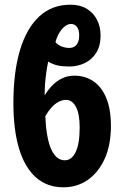

<svg xmlns="http://www.w3.org/2000/svg" viewBox="-20 -787 527 817"><path d="M185 -525Q181 -506 177.5 -482.5Q174 -459 172 -433.5Q170 -408 170 -381Q185 -406 203.5 -424.5Q222 -443 245 -454Q268 -465 296 -465Q342 -465 377 -441.5Q412 -418 432 -370.5Q452 -323 452 -251Q452 -170 425.5 -111.5Q399 -53 353.5 -21.5Q308 10 250 10Q180 10 132.5 -32.5Q85 -75 61 -155Q37 -235 37 -348Q37 -480 65 -573.5Q93 -667 147 -717Q201 -767 280 -767Q321 -767 349.5 -749.5Q378 -732 393 -702.5Q408 -673 408 -636Q408 -592 389.5 -562.5Q371 -533 340.5 -518.5Q310 -504 275 -504Q246 -504 225.5 -508.5Q205 -513 185 -525ZM256 -105Q285 -105 302 -140Q319 -175 319 -245Q319 -303 303 -332.5Q287 -362 261 -362Q245 -362 229 -353.5Q213 -345 199 -329.5Q185 -314 173 -293Q175 -236 184.5 -193.5Q194 -151 212 -128Q230 -105 256 -105ZM282 -685Q269 -685 256 -675Q243 -665 232.5 -647.5Q222 -630 216 -608Q226 -596 242 -589.5Q258 -583 275 -583Q295 -583 306 -597Q317 -611 317 -636Q317 -660 307.5 -672.5Q298 -685 282 -685Z"/></svg>

Font: Noto Sans Display ExtraCondensed
Style: Bold
Weight: 700
Width: 2
Designer: Monotype Design Team
Foundry: Monotype Imaging Inc.
Version: Version 2.003